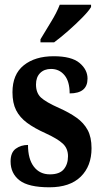

<svg xmlns="http://www.w3.org/2000/svg" viewBox="-20 -786 434 816"><path d="M190 10Q101 10 63 -19.5Q25 -49 25 -100Q25 -138 47 -154Q69 -170 99 -170Q99 -110 124 -77.5Q149 -45 192 -45Q233 -45 251 -66.5Q269 -88 269 -122Q269 -155 247 -175.5Q225 -196 175 -219Q126 -241 95 -264Q64 -287 48.5 -317.5Q33 -348 33 -394Q33 -470 81 -508.5Q129 -547 208 -547Q284 -547 318 -518.5Q352 -490 352 -452Q352 -389 276 -389Q276 -440 254 -466.5Q232 -493 197 -493Q168 -493 150.5 -475.5Q133 -458 133 -427Q133 -391 154 -371.5Q175 -352 231 -327Q274 -308 305 -286Q336 -264 352.5 -233.5Q369 -203 369 -156Q369 -80 323 -35Q277 10 190 10ZM152 -619Q172 -653 196.5 -692.5Q221 -732 234 -766H367V-756Q357 -739 329.5 -711Q302 -683 269.5 -654.5Q237 -626 210 -606H152Z"/></svg>

Font: Noto Serif Thai ExtraCondensed
Style: Bold
Weight: 700
Width: 2
Designer: Monotype Design Team
Foundry: Monotype Imaging Inc.
Version: Version 2.002; ttfautohint (v1.8.4.7-5d5b)